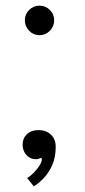

<svg xmlns="http://www.w3.org/2000/svg" viewBox="-20 -554 302 679"><path d="M119.5 -429.5Q98.5 -429.5 83.2 -445Q68 -460.5 68 -482Q68 -504 83.2 -519Q98.5 -534 119.5 -534Q141 -534 156.2 -519Q171.5 -504 171.5 -482Q171.5 -460.5 156.2 -445Q141 -429.5 119.5 -429.5ZM99.5 105 76 75.5Q87 69.5 99 57.2Q111 45 119.5 31.8Q128 18.5 128 9.5Q128 4.5 124.5 4.5Q122 4.5 118.8 6.8Q115.5 9 106.5 9Q94 9 83.5 2.5Q73 -4 66.5 -15.8Q60 -27.5 60 -42.5Q60 -65 75.2 -79.5Q90.5 -94 117 -94Q142.5 -94 159.8 -78Q177 -62 177 -35Q177 1.5 165 29Q153 56.5 135 75.5Q117 94.5 99.5 105Z"/></svg>

Font: Imbue Thin
Style: Regular
Weight: 400
Version: Version 1.102